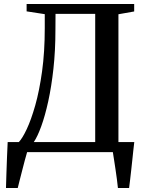

<svg xmlns="http://www.w3.org/2000/svg" viewBox="-20 -763 734 963"><path d="M10 180Q11 145.5 12.2 107.2Q13.5 69 15 29Q16.5 -11 18.5 -50.5H74.5Q92 -68.5 114 -115Q136 -161.5 156.8 -234.5Q177.5 -307.5 191 -405Q204.5 -502.5 204.5 -622V-692L113.5 -706V-743H653V-705.5L574 -691.5V-50.5H653.5Q651 -30 648.5 -6.8Q646 16.5 643.5 40.8Q641 65 638.2 89.5Q635.5 114 632.8 137Q630 160 627.5 180H571.5Q569.5 159.5 566.2 135Q563 110.5 559.2 85.5Q555.5 60.5 552 38.2Q548.5 16 546 0H116Q111 15.5 104.8 39.8Q98.5 64 91.5 91Q84.5 118 78.5 141.8Q72.5 165.5 69 180ZM149.5 -50.5H457.5V-693.5H258.5L258 -612.5Q258 -509 248 -418.5Q238 -328 222 -255Q206 -182 187 -129.8Q168 -77.5 149.5 -50.5Z"/></svg>

Font: Merriweather 72pt Medium
Style: Regular
Weight: 500
Version: Version 2.100